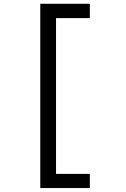

<svg xmlns="http://www.w3.org/2000/svg" viewBox="-20 -856 655 995"><path d="M445.6 118.5H188.7V-836.4H445.6V-762.1H270.3V45.1H445.6Z"/></svg>

Font: Fira Code
Style: Regular
Weight: 400
Designer: Carrois Corporate, Edenspiekermann AG, Nikita Prokopov
Foundry: Carrois Corporate, Edenspiekermann AG, Nikita Prokopov
Version: Version 5.002